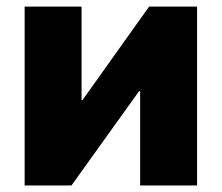

<svg xmlns="http://www.w3.org/2000/svg" viewBox="-20 -566 677 586"><path d="M581.5 0H407.7V-287.6H404.3L198.2 0H55.2V-545.9H229V-260.7H231.9L435.1 -545.9H581.5Z"/></svg>

Font: Inter Extra Bold
Style: Regular
Weight: 800
Designer: Rasmus Andersson
Foundry: rsms
Version: Version 4.000;git-3c8e0fc